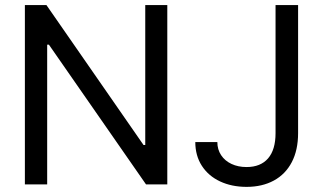

<svg xmlns="http://www.w3.org/2000/svg" viewBox="-20 -727 1273 757"><path d="M639.6 0H555.7L172.9 -550.8H166V0H78.1V-707H163.1L545.9 -155.3H552.7V-707H639.6ZM1155.3 -707V-202.1Q1155.3 -135.3 1130.4 -87.6Q1105.5 -40 1059.6 -15.1Q1013.7 9.8 952.1 9.8Q893.6 9.8 847.7 -11.7Q801.8 -33.2 775.9 -73.2Q750 -113.3 750 -167H836.9Q836.9 -137.7 851.8 -115.2Q866.7 -92.8 892.8 -80.6Q918.9 -68.4 952.1 -68.4Q1007.3 -68.4 1036.9 -102.5Q1066.4 -136.7 1066.4 -202.1V-707Z"/></svg>

Font: Pretendard Std
Style: Regular
Weight: 400
Designer: Base glyphs from Inter by Rasmus Andersson; Hangeul glyphs from Noto Sans CJK(Source Han Sans) by Jang Soo-young and Kan
Foundry: Kil Hyung-jin
Version: Version 1.309